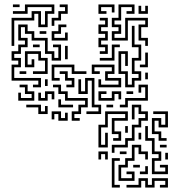

<svg xmlns="http://www.w3.org/2000/svg" viewBox="-20 -696 815 862"><path d="M44 -490H32V-616H122V-646H164V-586H182V-646H212V-664H104V-634H38V-646H92V-676H224V-634H194V-574H152V-634H134V-604H44ZM68 -664H38V-676H68ZM224 -580H212V-616H242V-646H272V-664H248V-676H284V-634H254V-604H224ZM458 -634H422V-676H494V-640H482V-664H434V-646H458ZM644 -490H632V-514H602V-586H632V-604H554V-514H482V-556H512V-574H482V-616H512V-676H584V-634H548V-646H572V-664H524V-604H494V-586H524V-544H494V-526H542V-616H644V-574H614V-526H644ZM644 -634H602V-670H614V-646H632V-670H644ZM464 -454H428V-466H452V-484H422V-526H452V-544H422V-586H452V-604H428V-616H464V-574H434V-556H464V-514H434V-496H464ZM164 -304H128V-316H152V-334H32V-406H62V-424H32V-466H62V-496H92V-514H62V-586H104V-556H134V-526H194V-466H224V-436H242V-484H218V-496H254V-424H212V-454H182V-514H122V-544H92V-574H74V-526H104V-484H74V-454H44V-436H74V-394H44V-346H164ZM212 -514V-556H242V-586H278V-574H254V-544H224V-526H272V-550H284V-514ZM584 -304H542V-364H512V-466H554V-400H542V-454H524V-376H554V-316H572V-346H602V-364H572V-436H602V-484H572V-580H584V-496H614V-424H584V-376H614V-334H584ZM188 -544H158V-556H188ZM428 -424V-436H482V-496H518V-484H494V-424ZM158 -484H128V-496H158ZM284 -430H272V-490H284ZM128 -364V-376H182V-424H152V-454H104V-406H122V-430H134V-394H92V-466H164V-436H194V-364ZM644 -394H608V-406H632V-460H644ZM248 -334H212V-406H314V-376H368V-364H302V-394H224V-346H248ZM422 -304V-340H434V-316H512V-334H452V-376H482V-394H404V-376H428V-364H392V-406H494V-364H464V-346H524V-304ZM98 -364H68V-376H98ZM314 -304H278V-316H302V-334H272V-364H248V-376H284V-346H314ZM644 -340H632V-370H644ZM368 -184V-196H422V-214H392V-334H374V-274H332V-340H344V-286H362V-346H404V-226H434V-184ZM194 -310H182V-340H194ZM62 -244V-280H74V-256H122V-274H92V-304H68V-316H104V-286H134V-244ZM338 -154H302V-196H332V-226H362V-244H272V-274H242V-304H218V-316H254V-286H284V-256H374V-214H344V-184H314V-166H338ZM554 -214H518V-226H542V-256H632V-304H614V-280H602V-316H644V-244H554ZM578 -274H548V-286H578ZM422 -244V-286H458V-274H434V-256H482V-286H524V-250H512V-274H494V-244ZM194 -244H152V-280H164V-256H182V-286H224V-250H212V-274H194ZM242 -214V-250H254V-226H308V-214ZM194 -184H152V-214H98V-226H164V-196H182V-220H194ZM488 -214H458V-226H488ZM494 -10H482V-46H542V-76H572V-136H602V-166H632V-184H602V-214H584V-160H572V-226H614V-196H644V-154H614V-124H584V-64H554V-34H494ZM284 -154H242V-184H224V-160H212V-196H254V-166H272V-190H284ZM464 -34H422V-136H452V-196H554V-154H494V-106H524V-64H488V-76H512V-94H482V-166H542V-184H464V-124H434V-46H452V-100H464ZM728 -64H692V-94H662V-166H704V-136H722V-184H668V-196H734V-124H692V-154H674V-106H704V-76H728ZM554 -100H542V-130H554ZM662 86V14H692V-4H662V-64H632V-130H644V-76H674V-16H704V26H674V74H722V56H698V44H734V86ZM614 -70H602V-100H614ZM512 116V44H542V14H572V-46H614V-16H644V20H632V-4H602V-34H584V26H554V56H524V104H572V86H548V74H584V116ZM728 -34H698V-46H728ZM434 20H422V-16H464V20H452V-4H434ZM548 -4H518V-16H548ZM734 20H722V-10H734ZM518 146H482V14H518V26H494V134H518ZM608 56H578V44H608ZM644 86H608V74H632V50H644ZM548 146V134H602V104H644V134H662V104H734V146H698V134H722V116H674V146H632V116H614V146Z"/></svg>

Font: Rubik Maze
Style: Regular
Weight: 400
Designer: Hubert and Fischer, NaN
Foundry: Hubert and Fischer, NaN
Version: Version 2.200